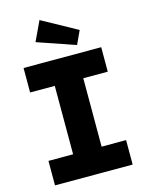

<svg xmlns="http://www.w3.org/2000/svg" viewBox="-137 -1024 837 1106"><g transform="rotate(-15 281.5 -471.5)"><path d="M50 -146H197V-554H50V-700H513V-554H367V-146H513V0H50ZM155 -826 210 -943 419 -828 382 -748Z"/></g></svg>

Font: Lexend Exa HM Xlight
Style: Bold
Weight: 700
Designer: Bonnie Shaver-Troup, Thomas Jockin, Octavio Pardo
Foundry: Lexend
Version: Version 1.091